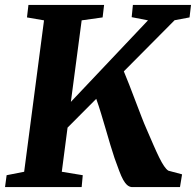

<svg xmlns="http://www.w3.org/2000/svg" viewBox="-24 -763 798 783"><path d="M-3.5 0 3 -48.5 74.5 -62.5 155.5 -680 86 -692 92 -743H400.5L394.5 -692L309 -680L265 -347.5L579.5 -680L513 -693L518 -743H755L749 -692L688 -680.5L481 -472Q490.5 -449.5 502.8 -418Q515 -386.5 528 -352.2Q541 -318 552.8 -287.5Q564.5 -257 573.5 -237Q589.5 -200 602.2 -170.8Q615 -141.5 625.5 -120.2Q636 -99 645 -85.8Q654 -72.5 662.5 -67L718.5 -52L710 0H513.5Q503 -1 494.5 -8.5Q486 -16 478.2 -30Q470.5 -44 462.2 -66Q454 -88 443 -118.5Q435 -142 426 -172.2Q417 -202.5 407.5 -235.2Q398 -268 388.2 -300Q378.5 -332 368.5 -360L251.5 -242.5L228 -62.5L313.5 -48.5L309 0Z"/></svg>

Font: Merriweather 20pt ExtraBold
Style: Italic
Weight: 800
Italic angle: -7.8°
Version: Version 2.101